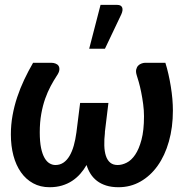

<svg xmlns="http://www.w3.org/2000/svg" viewBox="-20 -776 782 804"><path d="M672.5 -513Q679.5 -491 685.2 -465.8Q691 -440.5 695.2 -414.2Q699.5 -388 701.8 -362Q704 -336 704 -313Q704 -242.5 687.2 -183.5Q670.5 -124.5 640.2 -82Q610 -39.5 568.2 -15.8Q526.5 8 476.5 8Q447 8 424.8 1Q402.5 -6 386.2 -18.5Q370 -31 359.2 -48Q348.5 -65 342.5 -85Q331 -65 316 -48Q301 -31 282 -18.5Q263 -6 239.5 1Q216 8 187.5 8Q149 8 118.8 -8.5Q88.5 -25 67.8 -54.5Q47 -84 36.2 -124.5Q25.5 -165 25.5 -213Q25.5 -253.5 32.5 -292.5Q39.5 -331.5 52 -369Q64.5 -406.5 81.5 -442.5Q98.5 -478.5 118.5 -513H196Q204 -513 212.2 -510Q220.5 -507 225 -500.5Q229.5 -494 228.5 -483.2Q227.5 -472.5 217 -457.5Q204.5 -438.5 192 -415Q179.5 -391.5 169.2 -362.8Q159 -334 152.8 -299Q146.5 -264 146.5 -222Q146.5 -182.5 152 -156.2Q157.5 -130 166.8 -114.2Q176 -98.5 187.8 -91.8Q199.5 -85 212 -85Q231 -85 245.8 -95Q260.5 -105 271.2 -123.2Q282 -141.5 289 -166.5Q296 -191.5 300 -221.5L315.5 -345H434L419 -221.5H419.5Q416 -191.5 416.8 -166.5Q417.5 -141.5 423.5 -123.2Q429.5 -105 441.5 -95Q453.5 -85 472.5 -85Q491 -85 510.5 -94.8Q530 -104.5 546 -128Q562 -151.5 572.5 -190.8Q583 -230 583 -289Q583 -314 579.5 -340.2Q576 -366.5 571.2 -390Q566.5 -413.5 561.2 -432.2Q556 -451 552.5 -461Q548 -475.5 550.5 -485.5Q553 -495.5 559 -501.5Q565 -507.5 573 -510.2Q581 -513 587 -513ZM353.5 -572 401 -755.5H471Q487 -755.5 491.5 -744.8Q496 -734 488 -716L419.5 -572Z"/></svg>

Font: Lato 2
Style: Bold Italic
Weight: 700
Italic angle: -7°
Designer: Lukasz Dziedzic with Adam Twardoch and Botio Nikoltchev
Foundry: tyPoland Lukasz Dziedzic
Version: Version 2.015; 2015-08-06; http://www.latofonts.com/